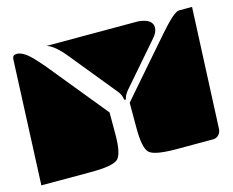

<svg xmlns="http://www.w3.org/2000/svg" viewBox="-75 -596 840 691"><g transform="rotate(-15 345.0 -250.0)"><path d="M0 -10 20 -475Q21 -490 35 -490H41Q59 -487 77 -471.5Q95 -456 124 -422L305 -200V-120Q305 -45 285.5 -27.5Q266 -10 185 -10ZM384 -120V-215L563 -421Q621 -488 640 -490H690L670 -40Q669 -27 660.5 -18.5Q652 -10 640 -10H504Q423 -10 403.5 -27.5Q384 -45 384 -120ZM148 -490H490Q542 -485 542 -453Q542 -437 527 -419L390 -261Q377 -246 374 -230H368Q365 -250 355 -262L215 -434Q177 -481 148 -490Z"/></g></svg>

Font: PrimecolorCV1
Style: Medium
Weight: 500
Designer: gluk
Foundry: gluk
Version: Version 0.672